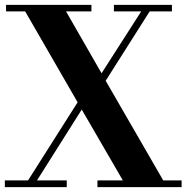

<svg xmlns="http://www.w3.org/2000/svg" viewBox="-36 -774 771 794"><path d="M-16 0V-28H80L285 -351L68 -727H-11V-754H342V-727H237L384 -471L548 -727H435V-754H675V-727H583L401 -440L639 -28H715V0H367V-28H472L302 -321L117 -28H240V0Z"/></svg>

Font: Libre Bodoni Medium
Style: Regular
Weight: 500
Designer: Pablo Impallari, Rodrigo Fuenzalida
Foundry: Impallari Type
Version: Version 2.005;gftools[0.9.23]